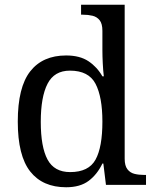

<svg xmlns="http://www.w3.org/2000/svg" viewBox="-20 -780 654 810"><path d="M259 10Q160 10 107.5 -56.5Q55 -123 55 -267Q55 -412 107.5 -479Q160 -546 259 -546Q317 -546 353.5 -521.5Q390 -497 412 -458H418Q415 -483 413.5 -513.5Q412 -544 412 -568V-650Q412 -680 400.5 -694.5Q389 -709 370.5 -713.5Q352 -718 330 -718H322V-760H506V-110Q506 -81 517.5 -66Q529 -51 547.5 -46.5Q566 -42 588 -42H596V0H427L416 -90H412Q390 -44 354 -17Q318 10 259 10ZM276 -54Q354 -54 383 -106.5Q412 -159 412 -267Q412 -371 383 -426.5Q354 -482 275 -482Q209 -482 180.5 -426.5Q152 -371 152 -266Q152 -160 180.5 -107Q209 -54 276 -54Z"/></svg>

Font: Noto Serif Telugu
Style: Regular
Weight: 400
Designer: Jelle Bosma - Monotype Design Team
Foundry: Monotype Imaging Inc.
Version: Version 2.003